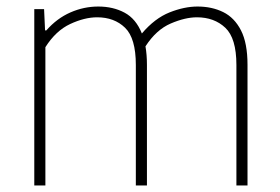

<svg xmlns="http://www.w3.org/2000/svg" viewBox="-20 -568 856 588"><path d="M85 0V-540H115L118 -475H122Q154.5 -512 195.8 -530Q237 -548 281 -548Q326.5 -548 361.5 -529.2Q396.5 -510.5 414.5 -465.5Q454 -512 499.2 -530Q544.5 -548 585 -548Q629 -548 663.5 -531Q698 -514 718 -475Q738 -436 738 -369.5V0H704V-369Q704 -451 670 -483Q636 -515 583 -515Q547 -515 502.8 -496Q458.5 -477 425.5 -426Q430 -400.5 430 -369.5V0H396V-369Q396 -451 363 -483Q330 -515 277.5 -515Q239 -515 195 -494.5Q151 -474 119 -423.5V0Z"/></svg>

Font: Encode Sans Th
Style: Regular
Weight: 100
Designer: Multiple Designers
Foundry: Impallari Type
Version: Version 3.002; ttfautohint (v1.8.3) -l 8 -r 50 -G 200 -x 14 